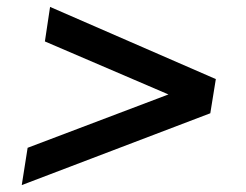

<svg xmlns="http://www.w3.org/2000/svg" viewBox="-20 -564 711 556"><path d="M43 -28 60 -136 477 -294 476 -287 110 -444 125 -544 605 -335 589 -236Z"/></svg>

Font: Nunito Sans 7pt SemiExpanded
Style: Bold Italic
Weight: 700
Width: 6
Italic angle: -9°
Designer: Vernon Adams
Foundry: Vernon Adams
Version: Version 3.101;gftools[0.9.27]